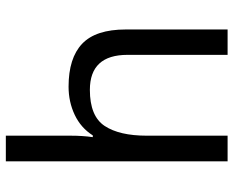

<svg xmlns="http://www.w3.org/2000/svg" viewBox="-91 -709 800 658"><g transform="rotate(-90 309.0 -380.0)"><path d="M173 -537Q173 -497 168 -462H174Q200 -503 244.5 -524Q289 -545 341 -545Q439 -545 488 -498.5Q537 -452 537 -349V0H450V-343Q450 -472 330 -472Q240 -472 206.5 -421.5Q173 -371 173 -277V0H85V-760H173Z"/></g></svg>

Font: Noto Sans Lao
Style: Regular
Weight: 400
Designer: Monotype Design Team
Foundry: Monotype Imaging Inc.
Version: Version 2.003; ttfautohint (v1.8.4.7-5d5b)